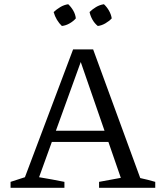

<svg xmlns="http://www.w3.org/2000/svg" viewBox="-20 -889 766 909"><path d="M644 -46Q663 -42 680.5 -37.5Q698 -33 715 -28V0H449V-28L552 -47L352 -625H373L165 -50Q196 -45 225.5 -39.5Q255 -34 285 -28V0H30V-28L98 -50L326 -655H421ZM200 -217V-270H536V-217ZM303 -869Q317 -856 327 -838.5Q337 -821 339 -802Q328 -789 310 -778.5Q292 -768 273 -766Q260 -778 249.5 -795.5Q239 -813 234 -832Q248 -845 265.5 -855.5Q283 -866 303 -869ZM472 -869Q486 -856 496 -838.5Q506 -821 509 -802Q497 -789 479 -778.5Q461 -768 443 -766Q428 -778 418 -795.5Q408 -813 404 -832Q417 -845 434.5 -855.5Q452 -866 472 -869Z"/></svg>

Font: Piazzolla Thin
Style: Regular
Weight: 400
Version: Version 2.001